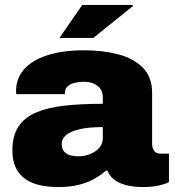

<svg xmlns="http://www.w3.org/2000/svg" viewBox="-20 -743 707 775"><path d="M216 12Q175 12 141 4.5Q107 -3 82 -20.5Q57 -38 43.5 -66.5Q30 -95 30 -136Q30 -195 54.5 -232Q79 -269 126 -289Q173 -309 240.5 -316.5Q308 -324 395 -324V-350Q395 -372 384.5 -385.5Q374 -399 357 -406Q340 -413 318 -413Q301 -413 283 -409Q265 -405 253.5 -395Q242 -385 242 -367V-363H46Q45 -367 45 -370Q45 -373 45 -377Q45 -426 76.5 -462.5Q108 -499 169.5 -519.5Q231 -540 321 -540Q394 -540 456 -524Q518 -508 556 -470.5Q594 -433 594 -368V-162Q594 -146 602 -134.5Q610 -123 626 -123H662V-8Q650 -1 622.5 5.5Q595 12 558 12Q518 12 488 4Q458 -4 439.5 -19Q421 -34 414 -54H407Q386 -35 358.5 -20Q331 -5 296 3.5Q261 12 216 12ZM297 -112Q316 -112 333.5 -117.5Q351 -123 365 -132.5Q379 -142 387 -155.5Q395 -169 395 -185V-230Q336 -230 299.5 -221Q263 -212 246 -197Q229 -182 229 -162Q229 -142 239 -131Q249 -120 264.5 -116Q280 -112 297 -112ZM220 -590 312 -723H515L517 -719L357 -590Z"/></svg>

Font: Archivo SemiBold Black
Style: Regular
Weight: 900
Version: Version 2.001